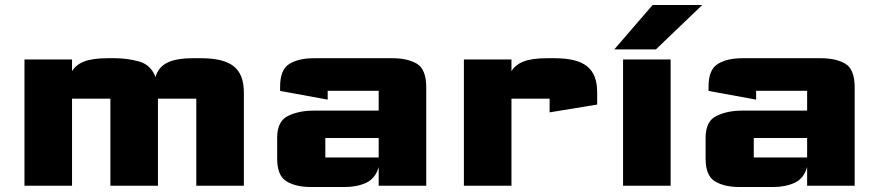

<svg xmlns="http://www.w3.org/2000/svg" viewBox="-20 -744 3516 769"><path d="M78 0V-505.8H268.5V-458.8Q283.9 -485 317.7 -497.9Q351.4 -510.8 410.4 -510.8H441.5Q489.3 -510.8 536.6 -497.8Q583.9 -484.9 602.9 -435.5Q613.4 -473.8 648.6 -492.3Q683.9 -510.8 754.5 -510.8H785.6Q875.9 -510.8 916.3 -478.4Q956.7 -446 956.7 -373.7V0H766.2V-348.7Q766.2 -348.7 766.2 -348.7Q766.2 -348.7 766.2 -348.7H612.6V0H422.1V-348.7H268.5V0Z M1225.1 5Q1165.2 5 1127.6 -17.6Q1090.1 -40.2 1090.1 -109V-191.9Q1090.1 -258.9 1133.9 -279.9Q1177.6 -300.9 1235.5 -300.9H1496.7V-380.4Q1496.7 -380.4 1496.7 -380.4Q1496.7 -380.4 1496.7 -380.4H1292.4Q1292.4 -380.4 1292.4 -380.4Q1292.4 -380.4 1292.4 -380.4V-345L1101.9 -379.8V-397.4Q1101.9 -465.4 1139.2 -488.1Q1176.4 -510.8 1237 -510.8H1552.1Q1612.7 -510.8 1649.9 -488.6Q1687.2 -466.3 1687.2 -393.5V0H1496.7V-75Q1483.7 -29 1446.8 -12Q1410 5 1360.9 5ZM1283 -113.4Q1283 -113.4 1283 -113.4Q1283 -113.4 1283 -113.4H1496.7V-191.2H1283Q1283 -191.2 1283 -191.2Q1283 -191.2 1283 -191.2Z M1838 0V-505.8H2028.5V-458.8Q2043.9 -485 2077.7 -497.9Q2111.4 -510.8 2170.4 -510.8H2200.8Q2245.9 -510.8 2278.2 -502.9Q2310.5 -495.1 2331.3 -478.4Q2352.2 -461.7 2362 -435.8Q2371.8 -409.9 2371.8 -373.7V-325.2L2181.3 -294V-348.7Q2181.3 -348.7 2181.3 -348.7Q2181.3 -348.7 2181.3 -348.7H2028.5V0Z M2475.5 0V-505.8H2666V0ZM2440.3 -546.1 2593.9 -724H2792.7L2607 -546.1Z M2941.1 5Q2881.2 5 2843.6 -17.6Q2806.1 -40.2 2806.1 -109V-191.9Q2806.1 -258.9 2849.9 -279.9Q2893.6 -300.9 2951.5 -300.9H3212.7V-380.4Q3212.7 -380.4 3212.7 -380.4Q3212.7 -380.4 3212.7 -380.4H3008.4Q3008.4 -380.4 3008.4 -380.4Q3008.4 -380.4 3008.4 -380.4V-345L2817.9 -379.8V-397.4Q2817.9 -465.4 2855.2 -488.1Q2892.4 -510.8 2953 -510.8H3268.1Q3328.7 -510.8 3365.9 -488.6Q3403.2 -466.3 3403.2 -393.5V0H3212.7V-75Q3199.7 -29 3162.8 -12Q3126 5 3076.9 5ZM2999 -113.4Q2999 -113.4 2999 -113.4Q2999 -113.4 2999 -113.4H3212.7V-191.2H2999Q2999 -191.2 2999 -191.2Q2999 -191.2 2999 -191.2Z"/></svg>

Font: Science Gothic
Style: Regular
Weight: 400
Designer: Thomas Phinney, Vassil Kateliev, Brandon Buerkle
Foundry: Font Detective LLC
Version: Version 1.018